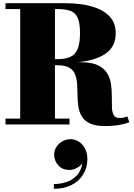

<svg xmlns="http://www.w3.org/2000/svg" viewBox="-20 -770 829 1188"><path d="M315 186.3Q315 161.1 329 139.3Q343 117.5 366.2 104.3Q389.4 91.1 416.6 91.1Q444.2 91.1 468 106.5Q491.8 121.9 506.2 149.5Q520.6 177.1 520.6 214.3Q520.6 268.3 494.6 309.9Q468.6 351.5 422 374.9Q375.4 398.3 313.4 398.3V368.7Q355.8 368.7 393.4 355.5Q431 342.3 456.6 314.1Q482.2 285.9 488.6 241.9Q476.6 257.5 455.2 269.5Q433.8 281.5 409.4 281.5Q365.8 281.5 340.4 252.7Q315 223.9 315 186.3ZM14 -36H105V-714H14V-750H385Q475 -750 545.2 -730.8Q615.5 -711.5 655.8 -670.8Q696 -630 696 -565Q696 -481 632.8 -437.8Q569.5 -394.5 459 -385H480Q547 -385 585.8 -366.2Q624.5 -347.5 643 -316.8Q661.5 -286 666.8 -249.2Q672 -212.5 671.8 -175.8Q671.5 -139 672.5 -108.2Q673.5 -77.5 683 -58.8Q692.5 -40 719 -40Q735 -40 746.2 -42.8Q757.5 -45.5 768 -50L780 -14Q768 -7.5 727.5 1.2Q687 10 630 10Q571.5 10 537.5 -5.8Q503.5 -21.5 487 -48.5Q470.5 -75.5 465.2 -109Q460 -142.5 459.8 -178Q459.5 -213.5 457.5 -247Q455.5 -280.5 445.5 -307.5Q435.5 -334.5 410.8 -350.2Q386 -366 340 -366H320V-36H410V0H14ZM335 -714H320V-404H335Q383 -404 414 -417.5Q445 -431 460 -465.8Q475 -500.5 475 -565Q475 -629.5 460 -661.2Q445 -693 414 -703.5Q383 -714 335 -714Z"/></svg>

Font: Bodoni* 06pt Fatface
Style: Regular
Weight: 900
Version: Version 2.3